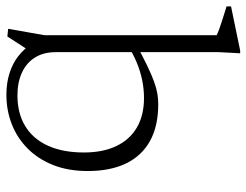

<svg xmlns="http://www.w3.org/2000/svg" viewBox="-112 -655 770 600"><g transform="rotate(90 273.0 -355.0)"><path d="M110.5 -69.5 137.5 -71 87 7 63 4.5 83 -109V-647Q76.5 -650.5 62.8 -655.5Q49 -660.5 30.8 -666.2Q12.5 -672 -7 -678V-692L131 -720.5H139.5L136 -654.5V-144Q136 -106 152.8 -79.2Q169.5 -52.5 200 -38.5Q230.5 -24.5 271 -24.5Q327 -24.5 367 -48.8Q407 -73 428.2 -119.5Q449.5 -166 449.5 -232Q449.5 -292 429.2 -334Q409 -376 371 -398Q333 -420 279.5 -420Q251 -420 223 -414.2Q195 -408.5 166.5 -396.5Q138 -384.5 108 -365V-393.5Q149 -416 178.2 -430Q207.5 -444 228.2 -451.5Q249 -459 265.8 -461.8Q282.5 -464.5 298.5 -464.5Q367 -464.5 413.5 -438.8Q460 -413 483.8 -363.8Q507.5 -314.5 507.5 -244.5Q507.5 -183 488.5 -135.5Q469.5 -88 436.2 -55.5Q403 -23 360.2 -6.5Q317.5 10 269.5 10Q232 10 201.5 0.2Q171 -9.5 148 -27.5Q125 -45.5 110.5 -69.5Z"/></g></svg>

Font: Newsreader 14pt Light
Style: Regular
Weight: 300
Designer: Hugues Gentile
Foundry: Production Type
Version: Version 1.003